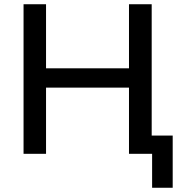

<svg xmlns="http://www.w3.org/2000/svg" viewBox="-20 -725 868 905"><path d="M697 160V0H591V-86H794V160ZM91 0V-705H197V-403H588V-705H695V0H588V-312H197V0Z"/></svg>

Font: NunitoSans_10ptSemiBold
Style: Regular
Weight: 600
Designer: Vernon Adams
Foundry: Vernon Adams
Version: Version 3.101;gftools[0.9.27]